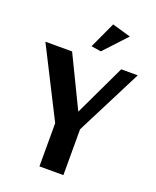

<svg xmlns="http://www.w3.org/2000/svg" viewBox="-164 -956 851 1047"><g transform="rotate(20 261.0 -432.5)"><path d="M295 -704 238 -713 308 -865 416 -834ZM195 0V-251L-7 -650H148L291 -355H293L433 -650H529L334 -266V0Z"/></g></svg>

Font: Arsenal SC
Style: Bold
Weight: 700
Designer: Andrij Shevchenko
Foundry: Stairsfor
Version: Version 2.001; ttfautohint (v1.8.4.7-5d5b)